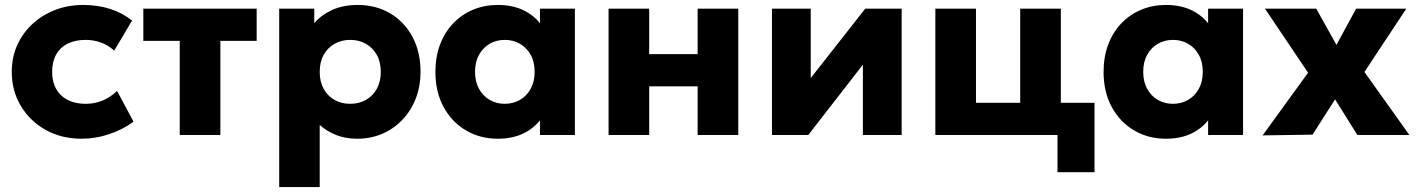

<svg xmlns="http://www.w3.org/2000/svg" viewBox="-20 -545 5720 775"><path d="M310 15Q229 15 165.2 -20.2Q101.5 -55.5 64.5 -116.8Q27.5 -178 27.5 -255Q27.5 -313 49.2 -362Q71 -411 110.5 -447.8Q150 -484.5 202.5 -504.8Q255 -525 316.5 -525Q374.5 -525 424 -509.2Q473.5 -493.5 513 -462L441 -340.5Q416.5 -363 387.2 -373.5Q358 -384 326 -384Q284 -384 253.5 -369Q223 -354 206.8 -325Q190.5 -296 190.5 -255.5Q190.5 -194.5 226.8 -160.2Q263 -126 326.5 -126Q362.5 -126 394.2 -139.2Q426 -152.5 452.5 -178L519 -54Q476 -22 420.8 -3.5Q365.5 15 310 15Z M705.5 0V-380H558.5V-510H1016V-380H869.5V0Z M1107 210V-510H1248.5V-451.5Q1277 -485 1321.2 -505Q1365.5 -525 1424 -525Q1497 -525 1554.2 -491.5Q1611.5 -458 1644.5 -397Q1677.5 -336 1677.5 -255Q1677.5 -198 1658.8 -148.8Q1640 -99.5 1605.5 -62.8Q1571 -26 1524.2 -5.5Q1477.5 15 1421 15Q1376 15 1338.2 0.5Q1300.5 -14 1270.5 -40.5V210ZM1393.5 -126Q1429 -126 1457 -141.8Q1485 -157.5 1501 -186.5Q1517 -215.5 1517 -255Q1517 -295 1500.8 -323.8Q1484.5 -352.5 1456.8 -368.2Q1429 -384 1393.5 -384Q1358.5 -384 1330.5 -368.2Q1302.5 -352.5 1286.5 -323.8Q1270.5 -295 1270.5 -255Q1270.5 -215.5 1286.5 -186.5Q1302.5 -157.5 1330.2 -141.8Q1358 -126 1393.5 -126Z M1989.5 15Q1917.5 15 1860.5 -18.8Q1803.5 -52.5 1770.5 -113.2Q1737.5 -174 1737.5 -255Q1737.5 -316 1756.5 -365.8Q1775.5 -415.5 1809.5 -451Q1843.5 -486.5 1889.5 -505.8Q1935.5 -525 1989.5 -525Q2060.5 -525 2110.5 -494.2Q2160.5 -463.5 2182 -412.5L2159.5 -377V-510H2300.5V0H2159.5V-133L2182 -98Q2160.5 -47 2110.5 -16Q2060.5 15 1989.5 15ZM2017.5 -126Q2051.5 -126 2078.8 -141.8Q2106 -157.5 2122 -186.5Q2138 -215.5 2138 -255Q2138 -295 2122 -323.8Q2106 -352.5 2078.8 -368.2Q2051.5 -384 2017.5 -384Q1983.5 -384 1956.5 -368.2Q1929.5 -352.5 1913.5 -323.8Q1897.5 -295 1897.5 -255Q1897.5 -215.5 1913.5 -186.5Q1929.5 -157.5 1956.5 -141.8Q1983.5 -126 2017.5 -126Z M2436.5 0V-510H2600.5V-326.5H2796V-510H2960V0H2796V-196.5H2600.5V0Z M3096 0V-510H3252.5V-230L3472.5 -510H3619.5V0H3463V-284L3242.5 0Z M3755.5 0V-510H3919.5V-130H4098V-510H4262V0ZM4248.5 150V0H4192V-130H4398V150Z M4686.5 15Q4614.5 15 4557.5 -18.8Q4500.5 -52.5 4467.5 -113.2Q4434.5 -174 4434.5 -255Q4434.5 -316 4453.5 -365.8Q4472.5 -415.5 4506.5 -451Q4540.5 -486.5 4586.5 -505.8Q4632.5 -525 4686.5 -525Q4757.5 -525 4807.5 -494.2Q4857.5 -463.5 4879 -412.5L4856.5 -377V-510H4997.5V0H4856.5V-133L4879 -98Q4857.5 -47 4807.5 -16Q4757.5 15 4686.5 15ZM4714.5 -126Q4748.5 -126 4775.8 -141.8Q4803 -157.5 4819 -186.5Q4835 -215.5 4835 -255Q4835 -295 4819 -323.8Q4803 -352.5 4775.8 -368.2Q4748.5 -384 4714.5 -384Q4680.5 -384 4653.5 -368.2Q4626.5 -352.5 4610.5 -323.8Q4594.5 -295 4594.5 -255Q4594.5 -215.5 4610.5 -186.5Q4626.5 -157.5 4653.5 -141.8Q4680.5 -126 4714.5 -126Z M5076.5 1.5 5260 -251.5 5086 -510H5293L5374.5 -364L5454 -510H5656.5L5487.5 -254.5L5669 0H5459L5369 -144L5278 -1.5Z"/></svg>

Font: Geologica Cursive
Style: Bold
Weight: 700
Designer: Sindre Bremnes, Frode Helland
Foundry: Monokrom Skriftforlag AS
Version: Version 1.010;gftools[0.9.28]